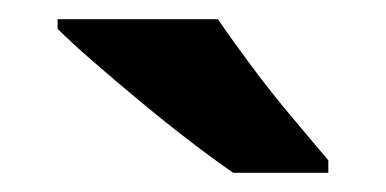

<svg xmlns="http://www.w3.org/2000/svg" viewBox="-20 -786 402 200"><path d="M207 -766Q222 -744 242.5 -716.5Q263 -689 284.5 -663.5Q306 -638 322 -619V-606H223Q204 -619 178.5 -638.5Q153 -658 126.5 -680Q100 -702 77 -722Q54 -742 40 -756V-766Z"/></svg>

Font: Noto Sans Kannada
Style: Regular
Weight: 400
Designer: Jelle Bosma - Monotype Design Team
Foundry: Monotype Imaging Inc.
Version: Version 2.003